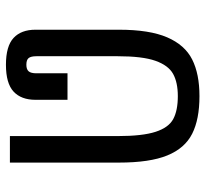

<svg xmlns="http://www.w3.org/2000/svg" viewBox="-42 -658 675 630"><g transform="rotate(-90 295.0 -342.5)"><path d="M77 -289V-647H164V-293Q164 -212 178 -169Q192 -126 220 -111Q248 -96 295 -96Q340 -96 368 -111.5Q396 -127 411 -169.5Q426 -212 426 -293V-560Q426 -578 420 -585.5Q414 -593 398 -593Q383 -593 376.5 -585.5Q370 -578 370 -560V-458H283V-563Q283 -610 310 -635Q337 -660 398 -660Q459 -660 486 -635Q513 -610 513 -563V-289Q513 -189 488 -131Q463 -73 415.5 -49Q368 -25 295 -25Q219 -25 171.5 -49Q124 -73 100.5 -130.5Q77 -188 77 -289Z"/></g></svg>

Font: Biryani
Style: Regular
Weight: 400
Designer: Dan Reynolds and Mathieu Réguer
Foundry: Dan Reynolds and Mathieu Réguer
Version: Version 1.004; ttfautohint (v1.1) -l 5 -r 5 -G 72 -x 0 -D la